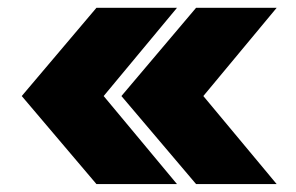

<svg xmlns="http://www.w3.org/2000/svg" viewBox="-20 -541 757 491"><path d="M226.6 -70.3 35.6 -295.4 226.6 -521H432.6L245.1 -295.4L432.6 -70.3ZM481.4 -70.3 290.5 -295.4 481.4 -521H687.5L500 -295.4L687.5 -70.3Z"/></svg>

Font: Inter 20pt Black
Style: Regular
Weight: 900
Version: Version 4.001;git-66647c0bb